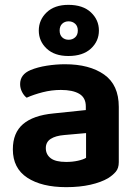

<svg xmlns="http://www.w3.org/2000/svg" viewBox="-20 -757 569 792"><path d="M253 -89Q279 -89 301.5 -94Q324 -99 335 -106V-208L245 -200Q209 -197 189 -184Q169 -171 169 -146Q169 -120 189 -104.5Q209 -89 253 -89ZM248 -492Q349 -492 409.5 -449.5Q470 -407 470 -316V-88Q470 -63 457.5 -48.5Q445 -34 426 -22Q397 -5 353 5Q309 15 253 15Q152 15 92.5 -24Q33 -63 33 -141Q33 -209 75 -245Q117 -281 200 -289L334 -303V-318Q334 -354 307 -370Q280 -386 231 -386Q193 -386 156 -376.5Q119 -367 90 -354Q79 -362 71 -377.5Q63 -393 63 -410Q63 -450 106 -468Q135 -480 173 -486Q211 -492 248 -492ZM140 -631Q140 -675 172.5 -706Q205 -737 262 -737Q322 -737 355 -706Q388 -675 388 -631Q388 -587 355 -556.5Q322 -526 262 -526Q205 -526 172.5 -556.5Q140 -587 140 -631ZM226 -631Q226 -613 236.5 -603Q247 -593 263 -593Q279 -593 290 -603Q301 -613 301 -631Q301 -649 290 -659Q279 -669 263 -669Q247 -669 236.5 -659Q226 -649 226 -631Z"/></svg>

Font: BalooTamma2Bold
Style: Bold
Weight: 700
Designer: Divya Kowshik, Shuchita Grover and Ek Type
Foundry: Ek Type
Version: Version 1.700